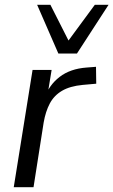

<svg xmlns="http://www.w3.org/2000/svg" viewBox="-20 -776 470 796"><path d="M37 0 115 -486H194L175 -370H165Q183 -423 227 -457Q271 -491 339 -496L378 -499L379 -429L323 -424Q270 -419 237 -399.5Q204 -380 186.5 -347Q169 -314 161 -268L119 0ZM222 -554 134 -756H189L264 -608L373 -756H430L299 -554Z"/></svg>

Font: Nunito Sans 12pt ExtraLight 12pt
Style: Italic
Weight: 400
Italic angle: -9°
Version: Version 3.101;gftools[0.9.27]